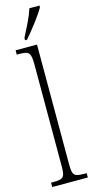

<svg xmlns="http://www.w3.org/2000/svg" viewBox="-145 -995 504 1031"><g transform="rotate(-15 107.0 -479.5)"><path d="M71 -812V-799H82C122 -845 175 -914 194 -949V-959H138C124 -914 100 -869 71 -812ZM8 0H206V-24H201C135 -24 127 -30 127 -98V-760H8V-736H20C74 -736 86 -730 86 -660V-98C86 -30 78 -24 12 -24H8Z"/></g></svg>

Font: Noto Serif Thai ExtraCondensed ExtraLight
Style: Regular
Weight: 200
Width: 2
Designer: Monotype Design Team
Foundry: Monotype Imaging Inc.
Version: Version 2.002